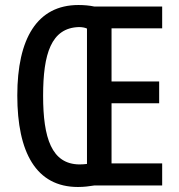

<svg xmlns="http://www.w3.org/2000/svg" viewBox="-20 -740 713 766"><path d="M293 -720C128 -720 49 -586 49 -359C49 -132 124 6 291 6C316 6 337 3 356 0H627V-88H425V-328H615V-415H425V-627H627V-714H356C337 -718 316 -720 293 -720ZM295 -632C307 -632 319 -630 327 -626V-86C320 -85 308 -84 297 -84C186 -85 152 -189 152 -358C152 -525 184 -629 295 -632Z"/></svg>

Font: Noto Sans Malayalam ExtraCondensed Medium
Style: Regular
Weight: 500
Width: 2
Designer: Jelle Bosma - Monotype Design Team
Foundry: Monotype Imaging Inc.
Version: Version 2.104